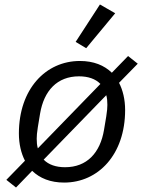

<svg xmlns="http://www.w3.org/2000/svg" viewBox="-20 -799 640 853"><path d="M51.1 34.1 122.9 -40.1C157 -7.1 203.8 12.1 264.9 12.1C416.9 12.1 535.9 -112.9 535.9 -310C535.9 -356.9 525.9 -398.1 508.9 -431.1L592 -516L549 -550.1L476.9 -475.9C442.8 -508.9 396 -528.1 334.9 -528.1C182.9 -528.1 63.9 -403.1 63.9 -206C63.9 -159.1 73.9 -117.9 90.9 -84.9L8.2 0ZM143.1 -182.9C143.1 -195 144.2 -209.9 148.1 -234L158 -294C175.1 -396 234 -459.9 331 -459.9C371.1 -459.9 404.1 -448.9 426.1 -426.1L148.1 -139.9C144.2 -153.1 143.1 -166.9 143.1 -182.9ZM174 -89.8 452.1 -376.1C456 -362.9 457 -349.1 457 -333.1C457 -321 456 -306.1 452.1 -282L442.1 -221.9C425.1 -120 366.1 -56.1 269.2 -56.1C229 -56.1 196 -67.1 174 -89.8ZM316.1 -612.9 362.9 -584.9 491.8 -740.1 424 -779.1Z"/></svg>

Font: Margiela Mono Italic Italic
Style: Regular
Weight: 400
Designer: Mike Abbink, Paul van der Laan, Pieter van Rosmalen
Foundry: Bold Monday
Version: Version 2.003 2021